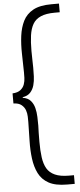

<svg xmlns="http://www.w3.org/2000/svg" viewBox="-72 -998 513 1236"><g transform="rotate(-5 185.0 -379.5)"><path d="M310 203Q235 203 191.5 179Q148 155 127 113Q106 71 99 17Q92 -37 93.5 -98Q95 -159 96 -220Q96 -234 95.5 -255Q95 -276 88 -296Q81 -316 63 -331Q45 -346 11 -347V-412Q45 -414 63 -428.5Q81 -443 88 -463.5Q95 -484 95.5 -505Q96 -526 96 -540Q95 -601 93.5 -661.5Q92 -722 99 -776Q106 -830 127 -872Q148 -914 191.5 -938Q235 -962 310 -962H359V-906H327Q271 -906 236.5 -891Q202 -876 185 -846.5Q168 -817 162 -774Q156 -731 156 -674Q156 -639 157 -614Q158 -589 158 -565Q158 -539 157 -509Q156 -479 148.5 -452Q141 -425 123.5 -406Q106 -387 74 -382V-378Q107 -373 124.5 -353Q142 -333 149 -305.5Q156 -278 157 -247.5Q158 -217 158 -191Q157 -168 156.5 -143.5Q156 -119 156 -86Q156 -29 162 14.5Q168 58 185 87Q202 116 236.5 131.5Q271 147 327 147H359V203Z"/></g></svg>

Font: Matangi Light
Style: Regular
Weight: 400
Version: Version 3.002